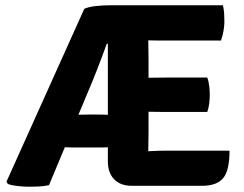

<svg xmlns="http://www.w3.org/2000/svg" viewBox="-20 -703 926 729"><path d="M300 -669.5Q317.5 -677.5 345.5 -680.2Q373.5 -683 396.5 -683H492.5L391.5 -537H385.5Q369.5 -492.5 349.5 -441Q329.5 -389.5 310.5 -345.5L166 0Q148 4 129.5 5Q111 6 92 6Q72 6 48.2 3.5Q24.5 1 10 -4.5L4.5 -13ZM266.5 -143Q259 -143 249 -143.2Q239 -143.5 229 -143.8Q219 -144 211.5 -144H146.5L201 -267H261.5Q273 -267 286.8 -267.5Q300.5 -268 311.5 -268H354Q361.5 -268 370.5 -267.8Q379.5 -267.5 388.5 -267.2Q397.5 -267 405 -267H464V-144H405.5Q398.5 -144 389.5 -143.8Q380.5 -143.5 371.5 -143.2Q362.5 -143 355 -143ZM389.5 -676 396.5 -683H543V-551.5Q543 -530.5 543.5 -514Q544 -497.5 544 -477V-203.5Q544 -184.5 543.5 -167.5Q543 -150.5 543 -130V2.5H480.5Q437.5 2.5 413.5 -22.2Q389.5 -47 389.5 -90.5ZM767 -408.5Q772.5 -394 774.5 -375.2Q776.5 -356.5 776.5 -343.5Q776.5 -329.5 774.5 -311.5Q772.5 -293.5 767 -278H611.5Q599.5 -278 577 -278.2Q554.5 -278.5 531 -279Q507.5 -279.5 491.5 -280V-406.5Q507.5 -407 531 -407.5Q554.5 -408 577 -408.2Q599.5 -408.5 611.5 -408.5ZM826.5 -683Q830.5 -665 831.2 -649.2Q832 -633.5 832 -620Q832 -606.5 828.8 -586.8Q825.5 -567 819 -549H611.5Q599.5 -549 577 -549.2Q554.5 -549.5 531 -550Q507.5 -550.5 491.5 -551V-683ZM851.5 -131Q851.5 -55.5 827.2 -26.5Q803 2.5 746.5 2.5H491.5V-126Q524 -127.5 552.2 -129.2Q580.5 -131 617 -131Z"/></svg>

Font: Signika Light
Style: Bold
Weight: 700
Version: Version 2.003;gftools[0.9.32]